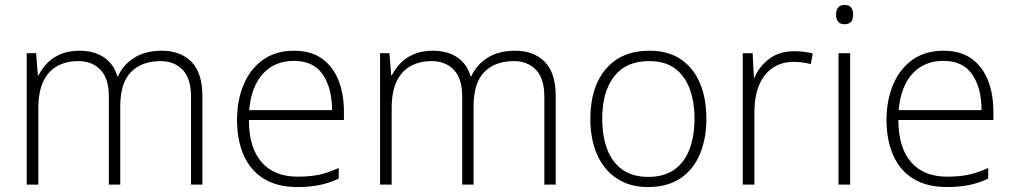

<svg xmlns="http://www.w3.org/2000/svg" viewBox="-20 -746 4093 776"><path d="M634 -541Q709 -541 753.5 -496.5Q798 -452 798 -357V0H752V-355Q752 -429 718 -464Q684 -499 629 -499Q553 -499 509.5 -455Q466 -411 466 -315V0H420V-355Q420 -429 386 -464Q352 -499 297 -499Q248 -499 211.5 -479Q175 -459 155 -417Q135 -375 135 -309V0H88V-531H126L133 -442H136Q149 -468 170.5 -490.5Q192 -513 224.5 -527Q257 -541 302 -541Q359 -541 399 -515Q439 -489 454 -438H457Q479 -486 524 -513.5Q569 -541 634 -541Z M1169 -541Q1237 -541 1281.5 -509Q1326 -477 1348 -421.5Q1370 -366 1370 -295V-261H986Q986 -150 1037 -91Q1088 -32 1183 -32Q1232 -32 1268 -39.5Q1304 -47 1349 -67V-24Q1310 -6 1271 2Q1232 10 1182 10Q1101 10 1046.5 -23.5Q992 -57 965 -118.5Q938 -180 938 -261Q938 -340 964.5 -403.5Q991 -467 1042.5 -504Q1094 -541 1169 -541ZM1168 -500Q1091 -500 1043.5 -449Q996 -398 987 -301H1322Q1322 -390 1284.5 -445Q1247 -500 1168 -500Z M2062 -541Q2137 -541 2181.5 -496.5Q2226 -452 2226 -357V0H2180V-355Q2180 -429 2146 -464Q2112 -499 2057 -499Q1981 -499 1937.5 -455Q1894 -411 1894 -315V0H1848V-355Q1848 -429 1814 -464Q1780 -499 1725 -499Q1676 -499 1639.5 -479Q1603 -459 1583 -417Q1563 -375 1563 -309V0H1516V-531H1554L1561 -442H1564Q1577 -468 1598.5 -490.5Q1620 -513 1652.5 -527Q1685 -541 1730 -541Q1787 -541 1827 -515Q1867 -489 1882 -438H1885Q1907 -486 1952 -513.5Q1997 -541 2062 -541Z M2835 -266Q2835 -185 2808.5 -122.5Q2782 -60 2729.5 -25Q2677 10 2599 10Q2525 10 2472.5 -25Q2420 -60 2393 -122Q2366 -184 2366 -266Q2366 -394 2429 -467.5Q2492 -541 2604 -541Q2682 -541 2733 -505.5Q2784 -470 2809.5 -408.5Q2835 -347 2835 -266ZM2414 -266Q2414 -196 2434 -143Q2454 -90 2495.5 -60.5Q2537 -31 2600 -31Q2664 -31 2705.5 -60.5Q2747 -90 2767 -143.5Q2787 -197 2787 -266Q2787 -333 2768 -385.5Q2749 -438 2709 -468.5Q2669 -499 2603 -499Q2510 -499 2462 -437Q2414 -375 2414 -266Z M3190 -539Q3211 -539 3230 -536.5Q3249 -534 3265 -530L3257 -487Q3240 -491 3224 -493.5Q3208 -496 3188 -496Q3138 -496 3102 -471Q3066 -446 3047.5 -400.5Q3029 -355 3029 -293V0H2982V-531H3022L3027 -431H3029Q3047 -476 3088 -507.5Q3129 -539 3190 -539Z M3416 -531V0H3369V-531ZM3393 -726Q3412 -726 3420 -715.5Q3428 -705 3428 -687Q3428 -669 3420 -658.5Q3412 -648 3393 -648Q3376 -648 3367.5 -658.5Q3359 -669 3359 -687Q3359 -705 3367.5 -715.5Q3376 -726 3393 -726Z M3794 -541Q3862 -541 3906.5 -509Q3951 -477 3973 -421.5Q3995 -366 3995 -295V-261H3611Q3611 -150 3662 -91Q3713 -32 3808 -32Q3857 -32 3893 -39.5Q3929 -47 3974 -67V-24Q3935 -6 3896 2Q3857 10 3807 10Q3726 10 3671.5 -23.5Q3617 -57 3590 -118.5Q3563 -180 3563 -261Q3563 -340 3589.5 -403.5Q3616 -467 3667.5 -504Q3719 -541 3794 -541ZM3793 -500Q3716 -500 3668.5 -449Q3621 -398 3612 -301H3947Q3947 -390 3909.5 -445Q3872 -500 3793 -500Z"/></svg>

Font: Noto Sans Syriac Eastern ExtraLight
Style: Regular
Weight: 250
Designer: Patrick Giasson and the Monotype Design Team
Foundry: Monotype Imaging Inc.
Version: Version 3.001